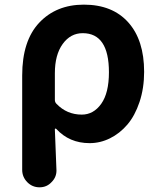

<svg xmlns="http://www.w3.org/2000/svg" viewBox="-20 -592 679 815"><path d="M74.2 128.9V-271.5Q74.2 -418.9 146.5 -495.6Q218.8 -572.3 335.9 -572.3Q457 -572.3 524.4 -497.1Q591.8 -421.9 591.8 -287.1Q591.8 -217.8 572.3 -159.2Q552.7 -100.6 520.5 -63Q488.3 -25.4 446.8 -4.9Q405.3 15.6 360.4 15.6Q274.4 15.6 218.8 -44.9Q216.8 -46.9 214.4 -45.9Q211.9 -44.9 212.9 -42Q219.7 125 219.7 131.8Q219.7 160.2 199.2 180.7Q178.7 203.1 147.9 203.1Q117.2 203.1 95.7 181.2Q74.2 159.2 74.2 128.9ZM327.1 -105.5Q377 -105.5 409.7 -151.4Q442.4 -197.3 442.4 -285.2Q442.4 -451.2 331.1 -451.2Q279.3 -451.2 246.1 -405.3Q212.9 -359.4 212.9 -281.2V-168Q212.9 -158.2 219.7 -151.4Q263.7 -105.5 327.1 -105.5Z"/></svg>

Font: Gen Jyuu GothicX Bold
Style: Bold
Weight: 700
Designer: Ryoko NISHIZUKA (kana &amp; ideographs); Paul D. Hunt (Latin, Greek &amp; Cyrillic); Wenlong ZHANG (bopomofo); Sandoll C
Version: Version 1.058.20140828